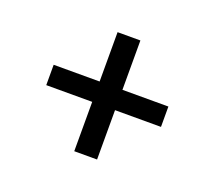

<svg xmlns="http://www.w3.org/2000/svg" viewBox="-77 -632 653 585"><g transform="rotate(20 250.0 -340.0)"><path d="M213 -147V-307H64V-373H213V-533H287V-373H436V-307H287V-147Z"/></g></svg>

Font: Moesevka
Style: Regular
Weight: 400
Monospace: yes
Designer: Belleve Invis
Foundry: Belleve Invis
Version: Version 32.5.0; ttfautohint (v1.8.4)